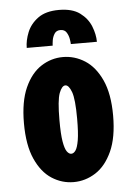

<svg xmlns="http://www.w3.org/2000/svg" viewBox="-52 -749 554 800"><g transform="rotate(-5 225.0 -349.0)"><path d="M224 11Q175 11 132.8 -16.2Q90.5 -43.5 64.5 -101.5Q38.5 -159.5 38.5 -251Q38.5 -342 64.5 -399.8Q90.5 -457.5 132.8 -484.8Q175 -512 224 -512Q273 -512 315.8 -484.8Q358.5 -457.5 385 -399.8Q411.5 -342 411.5 -251Q411.5 -159.5 385 -101.5Q358.5 -43.5 315.8 -16.2Q273 11 224 11ZM224 -107.5Q234 -107.5 242.2 -119Q250.5 -130.5 255.8 -161.5Q261 -192.5 261 -251Q261 -333 249.8 -363.2Q238.5 -393.5 224 -393.5Q209.5 -393.5 198.2 -364Q187 -334.5 187 -251Q187 -193 192.2 -162Q197.5 -131 206 -119.2Q214.5 -107.5 224 -107.5ZM224.5 -709Q280.5 -709 312.2 -685.5Q344 -662 357.5 -628Q371 -594 371 -563H262Q262 -569.5 259.5 -584.5Q257 -599.5 249 -612.2Q241 -625 223.5 -625Q206.5 -625 198.5 -612.2Q190.5 -599.5 188.2 -584.5Q186 -569.5 186 -563H77.5Q77.5 -594 91.2 -628Q105 -662 137.2 -685.5Q169.5 -709 224.5 -709Z"/></g></svg>

Font: Trispace Condensed
Style: Bold
Weight: 700
Width: 3
Designer: Tyler Finck
Foundry: Etcetera Type Company
Version: Version 1.210; ttfautohint (v1.8.3)